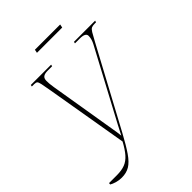

<svg xmlns="http://www.w3.org/2000/svg" viewBox="-242 -947 1064 1064"><g transform="rotate(-45 290.5 -415.0)"><path d="M-1 -13 0 -23H61Q99 -23 125 -33Q151 -43 172.5 -67.5Q194 -92 216 -133L134 -615Q127 -656 123 -675Q119 -694 113.5 -699Q108 -704 94 -704H76L78 -714H237L235 -704H200Q177 -704 166 -696Q155 -688 155 -668Q155 -659 156 -645.5Q157 -632 160 -615L226 -217Q228 -208 230 -193.5Q232 -179 234 -161Q244 -180 249.5 -191Q255 -202 264 -219L482 -627Q489 -640 493 -653Q497 -666 497 -680Q497 -704 452 -704H414L416 -714H582L579 -704H570Q553 -704 544 -700Q535 -696 525.5 -680.5Q516 -665 498 -631L249 -168Q214 -103 187.5 -64.5Q161 -26 134.5 -10Q108 6 72 6Q50 6 30 0Q10 -6 -1 -13ZM228 -816 232 -836H430L426 -816Z"/></g></svg>

Font: Noto Serif Display ExtraCondensed Thin
Style: Italic
Weight: 100
Width: 2
Italic angle: -12°
Designer: Monotype Design Team
Foundry: Monotype Imaging Inc.
Version: Version 2.009